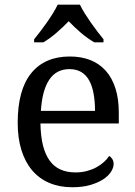

<svg xmlns="http://www.w3.org/2000/svg" viewBox="-20 -786 575 816"><path d="M274.9 -492.2Q219.2 -492.2 189.2 -447Q159.2 -401.9 153.8 -314.9H383.8Q383.8 -354.5 377.9 -387.2Q372.1 -419.9 359.4 -443.4Q346.7 -466.8 325.9 -479.5Q305.2 -492.2 274.9 -492.2ZM287.1 9.8Q232.9 9.8 189.7 -8.5Q146.5 -26.9 116.7 -62Q86.9 -97.2 71 -148.2Q55.2 -199.2 55.2 -264.2Q55.2 -404.3 112.8 -475.1Q170.4 -545.9 276.9 -545.9Q325.2 -545.9 363.8 -530.8Q402.3 -515.6 429.2 -485.6Q456.1 -455.6 470.5 -410.9Q484.9 -366.2 484.9 -307.1V-261.2H151.9Q152.8 -206.5 162.8 -167.2Q172.9 -127.9 191.7 -102.5Q210.4 -77.1 237.8 -65.2Q265.1 -53.2 300.8 -53.2Q326.7 -53.2 348.9 -59.1Q371.1 -64.9 389.2 -74.7Q407.2 -84.5 421.1 -96.9Q435.1 -109.4 443.8 -123Q450.7 -120.1 456.8 -110.8Q462.9 -101.6 462.9 -88.9Q462.9 -73.7 452.1 -56.4Q441.4 -39.1 419.4 -24.4Q397.5 -9.8 364.5 0Q331.5 9.8 287.1 9.8ZM125 -619.1Q136.7 -633.3 150.9 -651.9Q165 -670.4 179 -690.2Q192.9 -710 205.1 -729.7Q217.3 -749.5 225.1 -766.1H319.8Q327.6 -749.5 339.8 -729.7Q352.1 -710 366 -690.2Q379.9 -670.4 394 -651.9Q408.2 -633.3 419.9 -619.1V-606H380.9Q352.1 -622.6 323.2 -647.2Q294.4 -671.9 272 -695.8Q249 -671.9 220.7 -647.2Q192.4 -622.6 164.1 -606H125Z"/></svg>

Font: Noto Serif
Style: Regular
Weight: 400
Designer: Monotype Design team
Foundry: Monotype Imaging Inc.
Version: Version 1.02